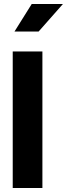

<svg xmlns="http://www.w3.org/2000/svg" viewBox="-20 -944 336 964"><path d="M192.9 -685.5V0H43.9V-685.5ZM52.7 -785.6 139.2 -923.8H295.9L173.8 -785.6Z"/></svg>

Font: Yantramanav Black
Style: Regular
Weight: 900
Version: Version 1.001;PS 1.0;hotconv 1.0.72;makeotf.lib2.5.5900; ttf